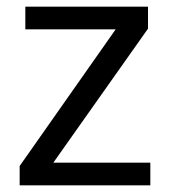

<svg xmlns="http://www.w3.org/2000/svg" viewBox="-20 -556 510 576"><path d="M431 0H39V-58L327 -468H56V-536H424V-470L140 -68H431Z"/></svg>

Font: Noto Sans Soyombo
Style: Regular
Weight: 400
Designer: Monotype Design Team
Foundry: Monotype Imaging Inc.
Version: Version 2.001; ttfautohint (v1.8.4.7-5d5b)